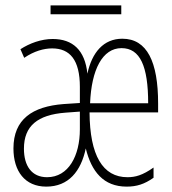

<svg xmlns="http://www.w3.org/2000/svg" viewBox="-20 -684 640 714"><path d="M168 -631H431V-664H168ZM152 10C235 10 281 -47 299 -132C320 -46 365 10 451 10C488 10 517 1 551 -23V-61C510 -32 483 -25 454 -25C362 -25 314 -106 313 -266H568V-299C568 -454 527 -540 435 -540C365 -540 322 -489 305 -410C296 -498 250 -539 176 -539C133 -539 90 -523 56 -501L70 -469C107 -494 143 -504 174 -504C240 -504 277 -461 277 -361V-301L216 -297C101 -288 30 -241 30 -132C30 -47 73 10 152 10ZM531 -300H315C320 -425 361 -505 432 -505C501 -505 531 -438 531 -300ZM155 -25C98 -25 69 -67 69 -131C69 -216 120 -257 223 -265L277 -269V-203C277 -105 235 -25 155 -25Z"/></svg>

Font: Noto Sans Mono ExtraLight
Style: Regular
Weight: 200
Designer: Monotype Design Team
Foundry: Monotype Imaging Inc.
Version: Version 2.014